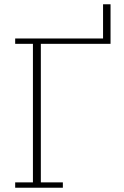

<svg xmlns="http://www.w3.org/2000/svg" viewBox="-20 -878 579 898"><path d="M51 -25H134V-673H51V-698H462V-858H497V-673H171V-25H274V0H51Z"/></svg>

Font: IBM Plex Serif ExtraLight
Style: Regular
Weight: 200
Designer: Mike Abbink, Paul van der Laan, Pieter van Rosmalen
Foundry: Bold Monday
Version: Version 2.5